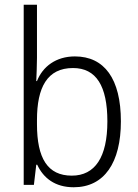

<svg xmlns="http://www.w3.org/2000/svg" viewBox="-20 -780 582 810"><path d="M136 -536V-760H80V0H123L133 -85H137C163 -29 212 10 291 10C420 10 490 -94 490 -268C490 -448 420 -542 296 -542C216 -542 160 -499 136 -438H133C134 -464 136 -504 136 -536ZM288 -493C386 -493 433 -417 433 -268C433 -117 381 -39 283 -39C181 -39 136 -112 136 -256V-274C136 -411 179 -493 288 -493Z"/></svg>

Font: Noto Sans Devanagari SemiCondensed Light
Style: Regular
Weight: 300
Width: 4
Designer: Jelle Bosma - Monotype Design Team
Foundry: Monotype Imaging Inc.
Version: Version 2.004